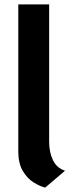

<svg xmlns="http://www.w3.org/2000/svg" viewBox="-20 -840 340 871"><path d="M185 11Q162 5.5 133.5 -11.8Q105 -29 84 -63.5Q63 -98 63 -154V-820H203V-195.5Q203 -150 220 -114Q237 -78 275 -65.5Z"/></svg>

Font: Junction
Style: Bold
Weight: 700
Designer: Caroline Hadilaksono
Foundry: Caroline Hadilaksono, Tyler Finck, The League of Moveable Type
Version: Version 2.000; ttfautohint (v1.8.3)